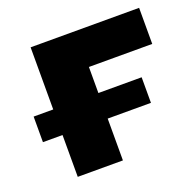

<svg xmlns="http://www.w3.org/2000/svg" viewBox="-101 -649 771 755"><g transform="rotate(-20 284.5 -271.0)"><path d="M19 -175V-282H471V-175ZM101 0V-542H555V-391H248L290 -432V0Z"/></g></svg>

Font: MOST Montserrat ExtraBold
Style: Regular
Weight: 800
Designer: Julieta Ulanovsky
Foundry: Julieta Ulanovsky
Version: Version 8.000;March 11, 2024;FontCreator 15.0.0.2926 64-bit